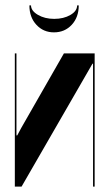

<svg xmlns="http://www.w3.org/2000/svg" viewBox="-20 -692 402 712"><path d="M331 -494V0H325V-456H323L60 0H35V-494H41V-190H44L59 -218L217 -494ZM266 -672H272Q272 -628 246 -600Q220 -572 180 -572Q141 -572 115 -600Q89 -628 89 -672H95Q95 -652 120.5 -637Q146 -622 181 -622Q216 -622 241 -636.5Q266 -651 266 -672Z"/></svg>

Font: Moniqa Black Display
Style: Regular
Weight: 900
Designer: Rajesh Rajput
Foundry: Rajesh Rajput
Version: Version 1.000